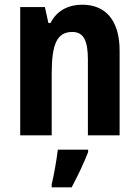

<svg xmlns="http://www.w3.org/2000/svg" viewBox="-20 -642 593 817"><path d="M330 -622C275 -622 223 -600 195 -544H186L171 -612H66V-66H200V-328C200 -454 222 -506 288 -506C337 -506 354 -466 354 -389V-66H489V-426C489 -557 428 -622 330 -622ZM355 5V-5H226C221 38 209 106 200 142V155H285C311 106 337 52 355 5Z"/></svg>

Font: Noto Sans Malayalam UI Condensed
Style: Bold
Weight: 700
Width: 3
Designer: Jelle Bosma - Monotype Design Team
Foundry: Monotype Imaging Inc.
Version: Version 2.104